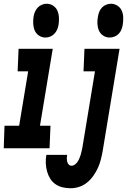

<svg xmlns="http://www.w3.org/2000/svg" viewBox="-46 -790 677 1023"><path d="M196 -590Q177 -590 161.5 -600.5Q146 -611 139 -627.5Q132 -644 131 -663.5Q130 -683 133 -702Q135 -715 140.5 -727.5Q146 -740 155.5 -750Q165 -760 177.5 -765Q190 -770 203 -770Q222 -770 237.5 -759.5Q253 -749 260 -732.5Q267 -716 268 -696.5Q269 -677 266 -658Q264 -645 258.5 -632.5Q253 -620 243.5 -610Q234 -600 221.5 -595Q209 -590 196 -590ZM-26 0 -22 -120H56L104 -410H48L53 -530H235L167 -120H223L218 0ZM538 -590Q519 -590 503.5 -600.5Q488 -611 481 -627.5Q474 -644 473 -663.5Q472 -683 476 -702Q478 -715 483 -727.5Q488 -740 497.5 -750Q507 -760 520 -765Q533 -770 545 -770Q564 -770 580 -759.5Q596 -749 603 -732.5Q610 -716 610.5 -696.5Q611 -677 608 -658Q606 -645 601 -632.5Q596 -620 586.5 -610Q577 -600 564 -595Q551 -590 538 -590ZM331 213Q308 213 287 208Q266 203 249 191Q232 179 221 161Q210 143 204.5 122.5Q199 102 198 79.5Q197 57 201 35H312Q310 44 310 53.5Q310 63 312 71.5Q314 80 320 86.5Q326 93 335 93Q345 93 353.5 86.5Q362 80 367.5 71.5Q373 63 377 53.5Q381 44 384 34.5Q387 25 389 15Q391 5 393 -4L460 -410H399L404 -530H591L501 15Q497 38 491 61Q485 84 475.5 105Q466 126 451.5 146.5Q437 167 418 182.5Q399 198 376 205.5Q353 213 331 213Z"/></svg>

Font: Iosevka Curly HvExObl
Style: Regular
Weight: 900
Width: 7
Italic angle: -9°
Monospace: yes
Designer: Belleve Invis
Foundry: Belleve Invis
Version: Version 11.1.0; ttfautohint (v1.8.3)